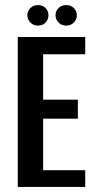

<svg xmlns="http://www.w3.org/2000/svg" viewBox="-20 -737 377 757"><path d="M50 0V-591H316V-523H150V-344H287V-269H150V-66H316V0ZM130 -636Q112 -636 100 -648Q88 -660 88 -677Q88 -694 100 -705.5Q112 -717 130 -717Q148 -717 159.5 -705.5Q171 -694 171 -677Q171 -660 159.5 -648Q148 -636 130 -636ZM241 -636Q223 -636 211 -648Q199 -660 199 -677Q199 -694 211 -705.5Q223 -717 241 -717Q259 -717 271 -705.5Q283 -694 283 -677Q283 -660 271 -648Q259 -636 241 -636Z"/></svg>

Font: Alumni Sans SemiBold
Style: Regular
Weight: 600
Designer: Robert E. Leuschke
Foundry: Robert E. Leuschke
Version: Version 1.018